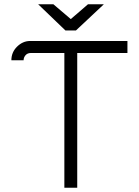

<svg xmlns="http://www.w3.org/2000/svg" viewBox="-20 -875 647 895"><path d="M124 -628Q108 -628 99 -617.5Q90 -607 90 -594H33Q33 -631 59 -657Q86 -684 121 -684H574V-628H340V0H280V-628ZM229 -855 310 -786 390 -855H464L334 -733H285L158 -855Z"/></svg>

Font: Bellota
Style: Regular
Weight: 400
Designer: Kemie Guaida
Foundry: Kemie Guaida
Version: Version 4.001